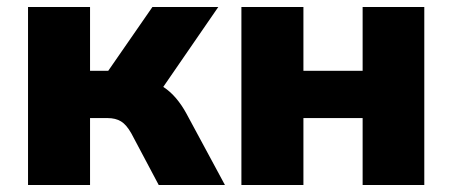

<svg xmlns="http://www.w3.org/2000/svg" viewBox="-20 -528 1291 548"><path d="M60 0V-508H237V-326H289L415 -508H603L446 -280Q466 -267 482.5 -247.5Q499 -228 512 -204L622 0H433L355 -147Q341 -172 325.5 -181.5Q310 -191 287 -191H237V0Z M669 0V-508H846V-326H1015V-508H1191V0H1015V-191H846V0Z"/></svg>

Font: Mulish Black
Style: Regular
Weight: 900
Designer: Vernon Adams
Foundry: Vernon Adams
Version: Version 3.603; ttfautohint (v1.8.3)